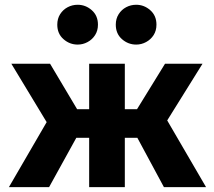

<svg xmlns="http://www.w3.org/2000/svg" viewBox="-20 -766 878 786"><path d="M345 0V-202H204.5V-319H345V-505H491V-319H630V-202H491V0ZM16.5 0 171 -266 26.5 -505H185L327.5 -265.5L181 0ZM651 0 508 -265.5 655.5 -505H809L664.5 -273L823.5 0ZM298 -583.5Q265 -583.5 239.8 -605.8Q214.5 -628 214.5 -665Q214.5 -689.5 226.2 -708Q238 -726.5 257 -736.5Q276 -746.5 298 -746.5Q330.5 -746.5 355.8 -724.2Q381 -702 381 -665Q381 -640.5 369.2 -622.2Q357.5 -604 338.5 -593.8Q319.5 -583.5 298 -583.5ZM537.5 -583.5Q504.5 -583.5 479.2 -605.8Q454 -628 454 -665Q454 -689.5 465.8 -708Q477.5 -726.5 496.5 -736.5Q515.5 -746.5 537.5 -746.5Q570 -746.5 595.2 -724.2Q620.5 -702 620.5 -665Q620.5 -640.5 608.8 -622.2Q597 -604 578 -593.8Q559 -583.5 537.5 -583.5Z"/></svg>

Font: Geologica Cursive SemiBold
Style: Regular
Weight: 600
Designer: Sindre Bremnes, Frode Helland
Foundry: Monokrom Skriftforlag AS
Version: Version 1.010;gftools[0.9.28]